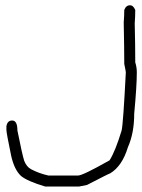

<svg xmlns="http://www.w3.org/2000/svg" viewBox="-20 -715 530 716"><path d="M464.8 -695.3Q477.1 -695.3 484.4 -677.7Q484.4 -655.8 482.4 -627Q484.4 -547.4 484.4 -482.4Q490.2 -464.4 490.2 -445.3Q490.2 -394.5 480.5 -291Q480.5 -218.8 457 -166Q435.5 -95.2 390.6 -68.4Q387.7 -68.4 304.7 -25.4L275.4 -19.5H148.4Q82.5 -39.1 58.6 -58.6Q33.2 -82 21.5 -134.8Q3.9 -219.7 3.9 -230.5V-244.1Q7.3 -265.6 25.4 -265.6Q44.9 -265.6 44.9 -228.5Q62.5 -140.1 70.3 -115.2Q79.1 -92.8 95.7 -84Q125 -68.4 160.2 -60.5H271.5Q288.6 -60.5 388.7 -117.2Q410.2 -151.4 433.6 -228.5Q439.5 -254.4 449.2 -445.3Q449.2 -449.2 443.4 -476.6Q443.4 -532.2 441.4 -630.9Q443.4 -658.2 443.4 -677.7Q449.7 -695.3 464.8 -695.3Z"/></svg>

Font: CEF Fonts CJK
Style: Regular
Weight: 400
Designer: PartyBoss (派对大魔王)
Version: Release 2.25